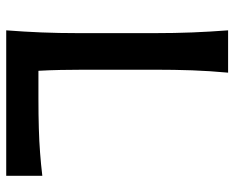

<svg xmlns="http://www.w3.org/2000/svg" viewBox="-88 -665 753 617"><g transform="rotate(90 288.5 -356.5)"><path d="M77.5 0Q82 -58.5 84.2 -113.2Q86.5 -168 86.5 -234.5V-474.5Q86.5 -542.5 84.2 -598Q82 -653.5 77.5 -713H213.5Q208 -653.5 206 -597.8Q204 -542 204 -474.5V-253Q204 -211 204.8 -174.8Q205.5 -138.5 207.5 -103.5H295.5Q350.5 -103.5 392.8 -104.8Q435 -106 471 -108.8Q507 -111.5 545 -116V0Z"/></g></svg>

Font: Commissioner Flair Medium
Style: Regular
Weight: 500
Designer: Kostas Bartsokas
Foundry: Kostas Bartsokas
Version: Version 1.000; ttfautohint (v1.8.3)